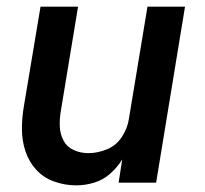

<svg xmlns="http://www.w3.org/2000/svg" viewBox="-20 -550 616 578"><path d="M210 8Q236 8 263 0Q290 -8 311.5 -27Q333 -46 348 -70L337 0H450L537 -530H424L368 -192Q364 -164 347 -138Q330 -112 302 -100.5Q274 -89 246 -89Q223 -89 202.5 -98Q182 -107 171.5 -126.5Q161 -146 160 -169Q159 -192 163 -215L215 -530H102L52 -231Q46 -196 46 -161.5Q46 -127 56.5 -95Q67 -63 89 -39Q111 -15 143 -3.5Q175 8 210 8Z"/></svg>

Font: Iosevka Sparkle SmBdObl
Style: Regular
Weight: 600
Italic angle: -9°
Designer: Belleve Invis
Foundry: Belleve Invis
Version: Version 4.5.0; ttfautohint (v1.8.3)